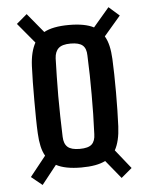

<svg xmlns="http://www.w3.org/2000/svg" viewBox="-53 -809 648 828"><g transform="rotate(-5 271.0 -395.0)"><path d="M98 -25 50.5 -63.5 119.5 -150Q109 -168 103.5 -192.5Q98 -217 96.5 -248.5Q95 -275 94.5 -312.2Q94 -349.5 94 -390.5Q94 -431.5 94.5 -470.5Q95 -509.5 96.5 -540Q98 -571.5 104 -596Q110 -620.5 120.5 -639.5L48 -726.5L93.5 -765L162.5 -681.5Q201 -702.5 271 -702.5Q340 -702.5 378 -682.5L447.5 -764L493 -724L421 -640Q432 -621.5 437.8 -596.5Q443.5 -571.5 445 -540Q446.5 -511 447.2 -473.8Q448 -436.5 448 -396.2Q448 -356 447.2 -317.5Q446.5 -279 445 -248.5Q443.5 -216 437.5 -190.8Q431.5 -165.5 421 -146.5L486.5 -64.5L440 -25.5L375.5 -104.5Q339 -85.5 271 -85.5Q201 -85.5 162.5 -106.5ZM271 -166Q308.5 -166 323.5 -180.2Q338.5 -194.5 339 -224Q341 -269 341.8 -311.2Q342.5 -353.5 342.5 -394.8Q342.5 -436 341.8 -478Q341 -520 339 -565Q338.5 -595 323 -608.5Q307.5 -622 271 -622Q234.5 -622 218.8 -607.5Q203 -593 201.5 -564Q200.5 -527 199.5 -485.8Q198.5 -444.5 198.5 -401Q198.5 -357.5 199.5 -313Q200.5 -268.5 202 -224.5Q203 -194 218.8 -180Q234.5 -166 271 -166Z"/></g></svg>

Font: Big Shoulders Medium
Style: Regular
Weight: 500
Designer: Patric King
Foundry: XO Type Co
Version: Version 2.002